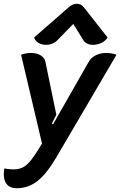

<svg xmlns="http://www.w3.org/2000/svg" viewBox="-31 -790 638 1019"><path d="M-11 134Q-11 121 -8 104Q17 109 42 109Q80 109 106 88.5Q132 68 169 9L192 -28L81 -499Q88 -503 104 -506Q120 -509 134 -509Q164 -509 185 -496Q206 -483 210 -462L268 -181L244 -134L251 -131L440 -462Q452 -484 477 -496.5Q502 -509 532 -509Q547 -509 564.5 -506Q582 -503 587 -499L268 45Q217 132 168 170.5Q119 209 58 209Q24 209 6.5 189.5Q-11 170 -11 134ZM214 -552Q192 -552 174 -562Q156 -572 150 -591L332 -750Q354 -770 377 -770Q400 -770 415 -750L540 -591Q528 -572 506.5 -562Q485 -552 463 -552Q446 -552 433 -558Q420 -564 413 -574L358 -663L271 -574Q261 -564 245.5 -558Q230 -552 214 -552Z"/></svg>

Font: K2D
Style: Bold Italic
Weight: 700
Italic angle: -10°
Designer: Katatrad Aksorn Co.,Ltd.
Foundry: Cadson Demak Co.,Ltd.
Version: Version 1.000; ttfautohint (v1.6)